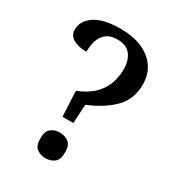

<svg xmlns="http://www.w3.org/2000/svg" viewBox="-177 -827 852 937"><g transform="rotate(30 249.5 -358.5)"><path d="M188 -352Q247 -376 279.5 -409Q312 -442 325 -480.5Q338 -519 338 -559Q338 -609 314.5 -640Q291 -671 238 -671Q201 -671 178.5 -653.5Q156 -636 146.5 -607Q137 -578 137 -543Q92 -543 63 -559.5Q34 -576 34 -609Q34 -658 82 -691Q130 -724 230 -724Q296 -724 347 -702.5Q398 -681 427 -640Q456 -599 456 -542Q456 -461 405.5 -408Q355 -355 262 -316L256 -210H195ZM223 7Q195 7 174.5 -8.5Q154 -24 154 -65Q154 -106 174.5 -121.5Q195 -137 223 -137Q252 -137 272.5 -121.5Q293 -106 293 -65Q293 -24 272.5 -8.5Q252 7 223 7Z"/></g></svg>

Font: Noto Nastaliq Urdu Medium
Style: Regular
Weight: 500
Designer: Monotype Design Team (Patrick Giasson: type design, Kamal Mansour: OpenType code, Glenda Bellarosa). Updated by Simon Co
Foundry: Monotype Imaging Inc., Simon Cozens
Version: Version 3.007